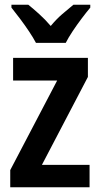

<svg xmlns="http://www.w3.org/2000/svg" viewBox="-20 -786 419 806"><path d="M356 0H23V-72L220 -448H35V-543H349V-463L156 -94H356ZM131 -606Q120 -627 102 -654Q84 -681 64 -707.5Q44 -734 28 -754V-766H99Q119 -750 144.5 -727Q170 -704 193 -677Q217 -706 241 -726.5Q265 -747 288 -766H359V-754Q343 -735 323 -708.5Q303 -682 285 -655Q267 -628 256 -606Z"/></svg>

Font: Noto Sans Kannada Condensed SemiBold
Style: Regular
Weight: 600
Width: 3
Designer: Jelle Bosma - Monotype Design Team
Foundry: Monotype Imaging Inc.
Version: Version 2.005; ttfautohint (v1.8.4.7-5d5b)